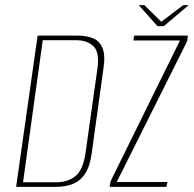

<svg xmlns="http://www.w3.org/2000/svg" viewBox="-20 -730 757 750"><path d="M43 0 127 -591H282Q318 -591 343.5 -580.5Q369 -570 380.5 -542Q392 -514 384 -462L338 -130Q331 -78 311 -49.5Q291 -21 262 -10.5Q233 0 197 0ZM70 -18H200Q244 -18 274 -41.5Q304 -65 314 -132L360 -458Q370 -525 345.5 -549Q321 -573 277 -573H147ZM408 0 412 -22 683 -572H501L504 -591H714L711 -569L436 -19H634L630 0ZM595 -628 522 -710H544L610 -645L696 -710H717L620 -628Z"/></svg>

Font: Alumni Sans Thin Thin
Style: Italic
Weight: 250
Italic angle: -8°
Version: Version 1.016